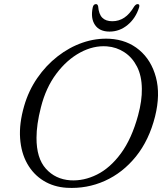

<svg xmlns="http://www.w3.org/2000/svg" viewBox="-20 -902 806 936"><path d="M515 -713Q600 -708 659 -658.2Q718 -608.5 740.2 -525Q762.5 -441.5 736 -334.5Q707 -219 642.8 -139.2Q578.5 -59.5 491 -20.2Q403.5 19 305.5 13.5Q241.5 9.5 192 -21Q142.5 -51.5 112.8 -104.2Q83 -157 78 -228.2Q73 -299.5 97.5 -384.5Q119 -459.5 161.5 -521.2Q204 -583 260.8 -627.2Q317.5 -671.5 382.5 -694Q447.5 -716.5 515 -713ZM323 -23Q388.5 -19 452.8 -51Q517 -83 569.5 -154.2Q622 -225.5 653 -339Q663 -376 667.5 -408.2Q672 -440.5 671.5 -468.5Q671 -532 648 -577Q625 -622 586.5 -647.2Q548 -672.5 501.5 -676Q436 -681 371 -646Q306 -611 254.8 -542.8Q203.5 -474.5 179.5 -379Q168.5 -336 163.2 -299Q158 -262 158 -230.5Q157.5 -131 203.8 -79.5Q250 -28 323 -23ZM527.5 -798.5Q559.5 -798.5 585.8 -815.8Q612 -833 634.5 -871Q643 -882 650.5 -882Q663 -882 658 -865.5Q641.5 -813 602.2 -780.5Q563 -748 514 -748Q465 -748 443 -780.5Q421 -813 432 -865.5Q435.5 -882 448 -882Q456 -882 458.5 -871Q461.5 -833 478.5 -815.8Q495.5 -798.5 527.5 -798.5Z"/></svg>

Font: Fraunces 9pt Soft Light
Style: Italic
Weight: 300
Italic angle: -16°
Version: Version 1.000;[0bf87f6ff]